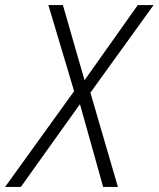

<svg xmlns="http://www.w3.org/2000/svg" viewBox="-71 -734 623 754"><path d="M-51 0 220 -376 119 -714H176L261 -419L470 -714H532L284 -370L392 0H334L243 -325L11 0Z"/></svg>

Font: Noto Sans SemiCondensed Light
Style: Italic
Weight: 300
Width: 4
Italic angle: -12°
Designer: Monotype Design Team
Foundry: Monotype Imaging Inc.
Version: Version 2.013; ttfautohint (v1.8.4.7-5d5b)